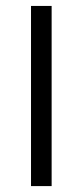

<svg xmlns="http://www.w3.org/2000/svg" viewBox="-20 -630 280 650"><path d="M85 0V-609.9H154.8V0Z"/></svg>

Font: LT Superior
Style: Regular
Weight: 400
Designer: Daniel Lyons
Foundry: LyonsType
Version: Version 1.000